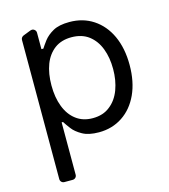

<svg xmlns="http://www.w3.org/2000/svg" viewBox="-114 -654 836 948"><g transform="rotate(-15 304.5 -180.0)"><path d="M76.7 183.6V-527.3Q76.7 -534.1 80.4 -539.2Q84.2 -544.4 90.2 -546.9L129.3 -562.1Q134.2 -563.6 136.7 -563.6Q145.2 -563.6 151.5 -557.5Q157.7 -551.5 157.7 -542.6V-458.8H167.6Q175.8 -471.9 193.2 -495.4Q211.3 -518.5 241.1 -535.2Q271.7 -552.6 325.3 -552.6Q394.2 -552.6 446.7 -518.1Q499.6 -483.3 528.8 -420.5Q558.2 -356.5 558.2 -271.3Q558.2 -185.4 528.8 -121.4Q499.6 -58.2 447.1 -23.4Q394.5 11.4 326.7 11.4Q274.1 11.4 242.5 -6.4Q210.2 -24.5 193.9 -46.5Q176.1 -70 167.6 -83.8H160.5V183.6Q160.5 192.5 154.5 198.5Q148.4 204.5 139.6 204.5H97.7Q88.8 204.5 82.7 198.5Q76.7 192.5 76.7 183.6ZM177.2 -164.1Q195.3 -116.8 230.1 -90.6Q264.9 -63.9 315.3 -63.9Q368.3 -63.9 403.1 -92Q438.6 -119.3 456.7 -167.3Q474.4 -215.2 474.4 -272.7Q474.4 -331 457 -376.8Q439.6 -422.9 404.1 -450.3Q368.6 -477.3 315.3 -477.3Q264.2 -477.3 229.4 -451.7Q194.2 -425.1 176.8 -380Q159.1 -333.1 159.1 -272.7Q159.1 -210.9 177.2 -164.1Z"/></g></svg>

Font: DeltaSans
Style: Regular
Weight: 400
Designer: Rasmus Andersson
Foundry: rsms
Version: Version 3.012